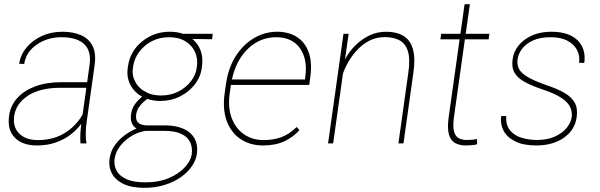

<svg xmlns="http://www.w3.org/2000/svg" viewBox="-20 -691 2889 925"><path d="M397.9 -106.4Q393.6 -78.1 393.1 -49.8Q392.6 -21.5 396.5 -4.4L396 0H367.7Q364.7 -40.5 371.6 -94.7Q351.1 -66.4 320.3 -42.7Q289.6 -19 249 -4.6Q208.5 9.8 158.2 9.8Q87.9 9.8 51 -28.1Q14.2 -65.9 23.9 -133.8Q30.3 -181.2 62 -217.3Q93.8 -253.4 147.9 -274.2Q202.1 -294.9 274.9 -294.9H399.9L411.6 -379.4Q420.9 -445.3 385.5 -478.5Q350.1 -511.7 276.4 -511.7Q208 -511.7 156.5 -475.8Q105 -439.9 96.7 -382.8L72.3 -383.8Q78.6 -426.8 107.4 -461.7Q136.2 -496.6 181.2 -517.3Q226.1 -538.1 280.3 -538.1Q332.5 -538.1 370.4 -521.5Q408.2 -504.9 426 -469.5Q443.8 -434.1 436 -378.4ZM162.1 -16.1Q235.4 -16.1 289.8 -48.8Q344.2 -81.5 377.9 -138.7L396 -268.1H272.5Q172.9 -268.1 114.7 -230Q56.6 -191.9 48.3 -131.8Q41 -78.6 72.8 -47.4Q104.5 -16.1 162.1 -16.1Z M776.4 -86.9Q825.2 -86.9 861.8 -71.5Q898.4 -56.2 916.5 -25.1Q934.6 5.9 928.2 52.2Q924.3 80.1 905.3 108.6Q886.2 137.2 853.5 160.9Q820.8 184.6 775.6 199.2Q730.5 213.9 675.3 213.9Q613.8 213.9 574.7 195.1Q535.6 176.3 519 144.5Q502.4 112.8 507.8 74.2Q512.7 38.6 532 10.5Q551.3 -17.6 579.1 -38.3Q606.9 -59.1 637.7 -71.8Q623 -80.6 615.5 -97.2Q607.9 -113.8 611.3 -140.6Q615.7 -169.9 631.3 -190.7Q647 -211.4 665 -225.1Q627 -246.1 608.2 -282.2Q589.4 -318.4 595.2 -361.3L596.7 -372.1Q606.9 -444.3 664.3 -491.2Q721.7 -538.1 798.3 -538.1Q833 -538.1 860.8 -528.3H1004.9L1002 -502L906.7 -503.4Q934.1 -481 946.5 -447.3Q959 -413.6 953.1 -372.1L951.7 -361.3Q945.8 -318.8 917.7 -283.2Q889.6 -247.6 846.7 -226.1Q803.7 -204.6 752.4 -204.6Q718.8 -204.6 690.4 -214.4Q680.2 -208 668.9 -197.5Q657.7 -187 648.4 -172.9Q639.2 -158.7 636.2 -140.6Q633.3 -118.7 640.4 -107.2Q647.5 -95.7 660.4 -91.3Q673.3 -86.9 687.5 -86.9ZM620.1 -361.3Q615.2 -325.7 633.5 -293.5Q651.9 -261.2 690.9 -243.7H691.4V-243.2Q719.2 -231 755.9 -231Q802.7 -231 839.8 -250.2Q877 -269.5 899.9 -299.6Q922.9 -329.6 927.2 -361.3L928.7 -372.1Q934.1 -408.7 919.4 -440.7Q904.8 -472.7 873 -492.2Q841.3 -511.7 794.4 -511.7Q748 -511.7 710.9 -492.2Q673.8 -472.7 650.4 -440.7Q627 -408.7 621.6 -372.1ZM679.2 187.5Q745.6 187.5 794.4 166.5Q843.3 145.5 871.3 114Q899.4 82.5 903.8 52.2Q908.2 20.5 896.5 -5.1Q884.8 -30.8 854.2 -45.7Q823.7 -60.5 772 -60.5H683.6H680.7Q626 -51.3 582.5 -12.7Q539.1 25.9 532.2 74.2Q527.8 105.5 541.5 131.1Q555.2 156.7 589.1 172.1Q623 187.5 679.2 187.5Z M1469.7 -281.7H1092.3L1086.9 -243.2Q1077.1 -174.3 1095.9 -123.3Q1114.7 -72.3 1155.3 -44.2Q1195.8 -16.1 1251 -16.1Q1294.4 -16.1 1333.5 -29.5Q1372.6 -43 1409.2 -79.1L1422.4 -64Q1393.6 -30.8 1350.3 -10.5Q1307.1 9.8 1247.1 9.8Q1186 9.8 1140.1 -20.3Q1094.2 -50.3 1072.8 -106.9Q1051.3 -163.6 1062.5 -243.2L1068.4 -284.2Q1079.6 -364.7 1116.2 -421.4Q1152.8 -478 1204.8 -508.1Q1256.8 -538.1 1314.9 -538.1Q1370.6 -538.1 1410.2 -512.9Q1449.7 -487.8 1467.3 -438.7Q1484.9 -389.6 1474.6 -317.4ZM1311 -511.7Q1232.9 -511.7 1175.3 -456.8Q1117.7 -401.9 1097.2 -308.1H1449.2L1450.7 -319.3Q1462.9 -406.2 1424.8 -459Q1386.7 -511.7 1311 -511.7Z M1839.8 -538.1Q1890.6 -538.1 1923.3 -518.3Q1956.1 -498.5 1969 -455.3Q1981.9 -412.1 1971.7 -341.8L1923.8 0H1899.4L1947.3 -341.8Q1957 -409.2 1944.6 -446Q1932.1 -482.9 1903.3 -497.6Q1874.5 -512.2 1834.5 -512.2Q1793 -512.2 1759.5 -494.9Q1726.1 -477.5 1700.9 -450.4Q1675.8 -423.3 1658.4 -393.1Q1641.1 -362.8 1632.3 -336.4L1585 0H1560.5L1634.8 -528.3H1659.7L1643.6 -415.5L1641.6 -404.3Q1662.1 -442.4 1692.1 -472.4Q1722.2 -502.4 1759.8 -520.3Q1797.4 -538.1 1839.8 -538.1Z M2277.8 -21 2278.8 3.9Q2267.6 7.3 2251.5 8.5Q2235.4 9.8 2225.6 9.8Q2193.4 9.8 2172.1 -2.2Q2150.9 -14.2 2142.6 -43.9Q2134.3 -73.7 2141.6 -126.5L2194.3 -501.5H2101.6L2105.5 -528.3H2198.2L2218.3 -670.9H2243.7L2223.6 -528.3H2337.9L2334 -501.5H2219.7L2167 -126.5Q2160.6 -80.1 2167.7 -56.4Q2174.8 -32.7 2191.2 -24.7Q2207.5 -16.6 2227.5 -16.6Q2256.3 -16.6 2277.8 -21Z M2597.7 -258.8Q2544.9 -276.4 2509.8 -295.2Q2474.6 -314 2459.2 -340.1Q2443.8 -366.2 2449.7 -405.8Q2454.6 -442.9 2479 -472.7Q2503.4 -502.4 2543.5 -520.3Q2583.5 -538.1 2636.2 -538.1Q2720.7 -538.1 2762.5 -496.8Q2804.2 -455.6 2794.9 -388.2H2770Q2774.4 -420.9 2760.5 -449Q2746.6 -477.1 2714.4 -494.4Q2682.1 -511.7 2632.3 -511.7Q2581.5 -511.7 2547.4 -495.8Q2513.2 -480 2495.1 -455.8Q2477.1 -431.6 2473.6 -406.7Q2470.2 -381.8 2479 -361.6Q2487.8 -341.3 2518.6 -322.3Q2549.3 -303.2 2609.9 -281.7Q2664.1 -263.7 2699 -243.7Q2733.9 -223.6 2749 -196Q2764.2 -168.5 2758.3 -126.5Q2750 -65.4 2697 -27.8Q2644 9.8 2563 9.8Q2502 9.8 2462.6 -9.5Q2423.3 -28.8 2406.2 -61Q2389.2 -93.3 2394.5 -131.8H2418.9Q2416.5 -86.9 2438.2 -61.8Q2460 -36.6 2495.1 -26.6Q2530.3 -16.6 2566.9 -16.6Q2616.2 -16.6 2652.3 -32.7Q2688.5 -48.8 2709.5 -74.2Q2730.5 -99.6 2734.4 -127Q2737.3 -150.9 2727.5 -173.8Q2717.8 -196.8 2686.8 -218Q2655.8 -239.3 2597.7 -258.8Z"/></svg>

Font: Robert Sans Thin
Style: Italic
Weight: 100
Italic angle: -8°
Designer: Christian Robertson (extended by Adam Twardoch)
Foundry: Google
Version: Version 12.135;April 2, 2019;FontCreator 11.5.0.2425 64-bit;